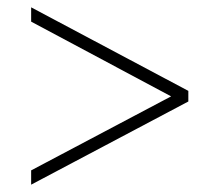

<svg xmlns="http://www.w3.org/2000/svg" viewBox="-20 -620 599 524"><path d="M65 -116V-155L447 -357L65 -561V-600L494 -372V-343Z"/></svg>

Font: Noto Serif ExtraLight
Style: Regular
Weight: 200
Designer: Monotype Design Team
Foundry: Monotype Imaging Inc.
Version: Version 2.015; ttfautohint (v1.8.4.7-5d5b)